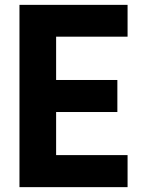

<svg xmlns="http://www.w3.org/2000/svg" viewBox="-20 -770 580 790"><path d="M504.9 -619.1H210.9V-440.9H462.9V-309.1H210.9V-131.8H504.9V0H60.1V-750H504.9Z"/></svg>

Font: Orkney
Style: Bold
Weight: 700
Designer: Samuel Oakes and Alfredo Marco Pradil
Foundry: Alfredo Marco Pradil
Version: 1.0